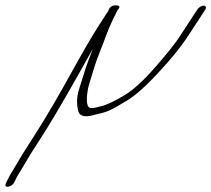

<svg xmlns="http://www.w3.org/2000/svg" viewBox="-57 -496 790 718"><path d="M290.6 -314C262.2 -244 255.9 -215 238.3 -161C228 -130 230.3 -96 236.9 -77C240 -69 246.5 -64 256.5 -62C277.1 -59 291.5 -66 309.5 -70C348.4 -78 362.8 -87 418.1 -120C456.4 -143 507.1 -191 571 -264C600.8 -298 625.5 -330 645.3 -360L710.6 -460C715.5 -468 712.9 -475 704.9 -475C696.9 -475 685.5 -468 680.6 -460L615.3 -360C598 -333 567.3 -295 523.7 -245C480 -195 441.8 -160 410.4 -141C372.1 -118 341.7 -103 318.3 -98C303.8 -95 294.8 -91 281.3 -92C269.3 -94 264.7 -113 269.9 -150C270.8 -160 273.2 -171 276.6 -182C286.9 -213 298.6 -259 314.8 -298C335.4 -348 343.2 -378 364.8 -422L374.2 -441C376.2 -445 379.6 -452 383.1 -459C396 -473 388.4 -476 373.4 -476C364.4 -476 356 -471 351 -463C350 -461 349.1 -459 349.1 -457L311.5 -399C286.3 -360 251.8 -300 206.4 -218C169.4 -151 117.6 -60 67.6 17L27.6 80L-6.5 137C-14.4 149 -23.3 165 -33.6 186C-39.5 198 -37.5 204 -25.5 202C-14.5 200 -6.1 193 -0.2 179C2.8 171 10.7 157 23.5 137L58.1 79L97.1 18C155.5 -72 227 -201 290.6 -314Z"/></svg>

Font: MewTooHand
Style: UltimateIta
Weight: 400
Designer: Mew Too, Robert Jablonski
Version: Version 0.77